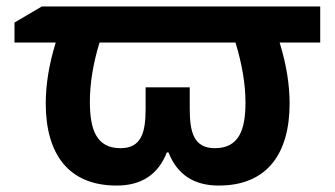

<svg xmlns="http://www.w3.org/2000/svg" viewBox="-20 -566 1039 596"><path d="M879 -245C879 -303 869 -366 848 -434H974V-546H110L25 -496V-434H153C132 -366 122 -303 122 -245C122 -90 191 10 342 10C419 10 471 -24 498 -93H503C530 -24 582 10 659 10C810 10 879 -90 879 -245ZM647 -106C582 -106 569 -155 569 -228V-295H432V-228C432 -155 419 -106 354 -106C278 -106 259 -166 259 -250C259 -307 269 -369 289 -434H711C732 -365 742 -303 742 -248C742 -165 723 -106 647 -106Z"/></svg>

Font: Passageway
Style: Regular
Weight: 700
Foundry: Ascender Corporation
Version: Version 1.11